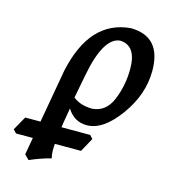

<svg xmlns="http://www.w3.org/2000/svg" viewBox="-109 -577 831 918"><g transform="rotate(15 306.0 -118.0)"><path d="M346.2 -65.9Q414.1 -70.8 443.6 -143.3Q473.1 -215.8 473.1 -296.4Q473.1 -412.1 391.6 -415Q310.1 -407.7 272.9 -209.5L251 -95.7Q288.6 -65.9 346.2 -65.9ZM116.2 250 93.8 227.5 170.4 -206.1Q226.6 -470.2 426.8 -485.8Q577.6 -483.9 577.6 -314.9Q577.6 -197.3 499.5 -90.1Q421.4 17.1 341.3 17.1Q278.3 17.1 243.7 -39.6Q216.3 111.3 216.3 175.3Q216.3 195.8 221.2 213.4Q168 227.1 116.2 250ZM347.2 142.6H25.4L9.8 126L48.3 57.6H370.1L384.8 74.2Z"/></g></svg>

Font: Kelvinch
Style: Bold Italic
Weight: 700
Italic angle: -10°
Designer: Paul James Miller
Foundry: High-Logic / Made with FontCreator
Version: Version 3.30 September 23, 2016